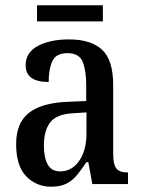

<svg xmlns="http://www.w3.org/2000/svg" viewBox="-20 -696 537 726"><path d="M173 10Q118 10 79.5 -29Q41 -68 41 -151Q41 -231 89 -269Q137 -307 235 -311L306 -314V-373Q306 -428 293 -461.5Q280 -495 235 -495Q192 -495 178 -465Q164 -435 164 -386Q77 -386 77 -449Q77 -498 123.5 -522.5Q170 -547 241 -547Q324 -547 366 -508Q408 -469 408 -374V-115Q408 -74 420 -59Q432 -44 461 -44H464V0H329L314 -83H307Q288 -55 271 -34Q254 -13 231 -1.5Q208 10 173 10ZM207 -48Q252 -48 279.5 -88Q307 -128 307 -191V-271L259 -268Q195 -265 170.5 -234Q146 -203 146 -145Q146 -100 160.5 -74Q175 -48 207 -48ZM120 -615V-676H369V-615Z"/></svg>

Font: Noto Serif Tamil Condensed Medium
Style: Italic
Weight: 500
Width: 3
Italic angle: -12°
Designer: Indian Type Foundry, Tom Grace, and the Monotype Design Team
Foundry: Monotype Imaging Inc.
Version: Version 2.003; ttfautohint (v1.8.4.7-5d5b)